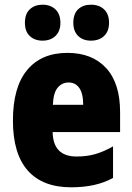

<svg xmlns="http://www.w3.org/2000/svg" viewBox="-20 -787 563 817"><path d="M267 -562Q372 -562 431.5 -497.5Q491 -433 491 -310V-225H204Q206 -121 306 -121Q349 -121 384.5 -131Q420 -141 461 -164V-30Q390 10 283 10Q161 10 98 -61.5Q35 -133 35 -274Q35 -416 95.5 -489Q156 -562 267 -562ZM272 -436Q244 -436 225.5 -414Q207 -392 205 -341H334Q334 -389 317.5 -412.5Q301 -436 272 -436ZM86 -690Q86 -728 107 -747.5Q128 -767 161 -767Q195 -767 216 -747Q237 -727 237 -690Q237 -654 216 -634Q195 -614 161 -614Q128 -614 107 -633.5Q86 -653 86 -690ZM292 -690Q292 -728 312.5 -747.5Q333 -767 367 -767Q402 -767 423 -747Q444 -727 444 -690Q444 -654 423 -634Q402 -614 367 -614Q333 -614 312.5 -634Q292 -654 292 -690Z"/></svg>

Font: Noto Sans Ethiopic Condensed Black
Style: Regular
Weight: 900
Width: 3
Designer: Monotype Design Team
Foundry: Monotype Imaging Inc.
Version: Version 2.102; ttfautohint (v1.8.4.7-5d5b)